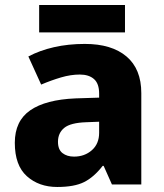

<svg xmlns="http://www.w3.org/2000/svg" viewBox="-20 -735 653 765"><path d="M318 -560Q425 -560 484 -510Q543 -460 543 -364V0H426L393 -74H389Q354 -29 315 -9.5Q276 10 208 10Q135 10 87 -33Q39 -76 39 -166Q39 -253 100.5 -295.5Q162 -338 281 -343L375 -346V-362Q375 -402 354.5 -420Q334 -438 298 -438Q262 -438 223 -426.5Q184 -415 144 -398L93 -510Q138 -534 195 -547Q252 -560 318 -560ZM324 -248Q261 -246 236 -225.5Q211 -205 211 -170Q211 -139 229 -125Q247 -111 275 -111Q317 -111 346 -136.5Q375 -162 375 -206V-250ZM478 -715V-606H136V-715Z"/></svg>

Font: Noto Sans Kannada ExtraBold
Style: Regular
Weight: 800
Designer: Jelle Bosma - Monotype Design Team
Foundry: Monotype Imaging Inc.
Version: Version 2.005; ttfautohint (v1.8.4.7-5d5b)